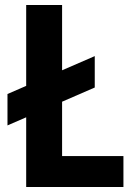

<svg xmlns="http://www.w3.org/2000/svg" viewBox="-20 -750 540 770"><path d="M10 -247V-373L360 -525V-399ZM85 0V-730H229V-124H475V0Z"/></svg>

Font: M PLUS 1 Code
Style: Bold
Weight: 700
Designer: Coji Morishita
Foundry: UNDERFOREST DESIGN
Version: Version 1.002